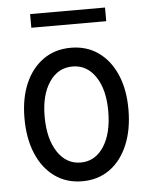

<svg xmlns="http://www.w3.org/2000/svg" viewBox="-51 -728 607 778"><g transform="rotate(-5 252.5 -339.5)"><path d="M252.9 7.8Q188.5 7.8 140.9 -26.4Q93.3 -60.5 67.1 -122.3Q41 -184.1 41 -266.6Q41 -347.7 67.1 -408Q93.3 -468.3 140.9 -501.7Q188.5 -535.2 252.9 -535.2Q316.9 -535.2 364.3 -501.7Q411.6 -468.3 437.7 -408Q463.9 -347.7 463.9 -266.6Q463.9 -183.6 437.7 -121.8Q411.6 -60.1 364.3 -26.1Q316.9 7.8 252.9 7.8ZM252.9 -68.4Q311.5 -68.4 346.7 -122.1Q381.8 -175.8 381.8 -266.6Q381.8 -354 346.7 -406.5Q311.5 -459 252.9 -459Q193.8 -459 158.4 -406.5Q123 -354 123 -266.6Q123 -176.8 158.4 -122.6Q193.8 -68.4 252.9 -68.4ZM100.6 -629.9V-685.5H405.3V-629.9Z"/></g></svg>

Font: Reddit Sans Condensed
Style: Regular
Weight: 400
Designer: Stephen Hutchings
Foundry: Reddit
Version: Version 1.014